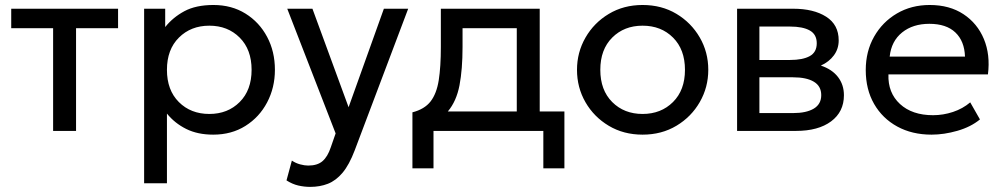

<svg xmlns="http://www.w3.org/2000/svg" viewBox="-20 -525 4021 770"><path d="M193 0V-412H25V-490H453.5V-412H285V0Z M558 210V-490H642.5V-416.5Q673 -455 719.2 -480Q765.5 -505 836 -505Q909 -505 964.5 -470.5Q1020 -436 1051.2 -377.2Q1082.5 -318.5 1082.5 -245Q1082.5 -173.5 1051.2 -114.2Q1020 -55 964.2 -20Q908.5 15 835 15Q772.5 15 726.5 -8Q680.5 -31 649.5 -69.5V210ZM819.5 -68Q893.5 -68 941.2 -115.8Q989 -163.5 989 -245Q989 -326.5 941.2 -374.2Q893.5 -422 819.5 -422Q745.5 -422 697.5 -374.2Q649.5 -326.5 649.5 -245Q649.5 -163.5 697.2 -115.8Q745 -68 819.5 -68Z M1224 224.5Q1200 224.5 1176.2 219Q1152.5 213.5 1129 198.5L1150.5 119Q1166 129.5 1183.8 134.2Q1201.5 139 1216 139Q1253 139 1273.5 121.2Q1294 103.5 1306.5 66L1326 10L1132 -490H1233L1378 -95L1519.5 -490H1617L1402.5 78Q1380.5 136 1353.8 167.8Q1327 199.5 1295 212Q1263 224.5 1224 224.5Z M1634 150V-74.5Q1682.5 -87 1706.8 -118.2Q1731 -149.5 1739.5 -203.2Q1748 -257 1748 -336.5V-490H2144.5V-78H2243.5V150H2159V0H1718.5V150ZM1835 -336.5Q1835 -247 1822.8 -183Q1810.5 -119 1776 -78H2052.5V-412H1835Z M2557 15Q2481 15 2421.5 -20.5Q2362 -56 2328 -115Q2294 -174 2294 -245Q2294 -315 2328 -374.2Q2362 -433.5 2421.5 -469.2Q2481 -505 2557 -505Q2633.5 -505 2692.8 -469.5Q2752 -434 2786.2 -375Q2820.5 -316 2820.5 -245Q2820.5 -175 2786.5 -115.8Q2752.5 -56.5 2693 -20.8Q2633.5 15 2557 15ZM2557 -68Q2631 -68 2679 -115.8Q2727 -163.5 2727 -245Q2727 -326.5 2679.2 -374.2Q2631.5 -422 2557 -422Q2483 -422 2435.2 -374.2Q2387.5 -326.5 2387.5 -245Q2387.5 -163.5 2435.2 -115.8Q2483 -68 2557 -68Z M2936 0V-490H3161Q3243 -490 3293.2 -458Q3343.5 -426 3343.5 -363Q3343.5 -329 3324.2 -303Q3305 -277 3272 -262Q3317 -247 3340.8 -216Q3364.5 -185 3364.5 -143Q3364.5 -76.5 3313 -38.2Q3261.5 0 3172.5 0ZM3148.5 -418.5H3025.5V-284.5H3148.5Q3199.5 -284.5 3227.5 -300Q3255.5 -315.5 3255.5 -351.5Q3255.5 -387 3227.5 -402.8Q3199.5 -418.5 3148.5 -418.5ZM3025.5 -71.5H3160Q3214 -71.5 3243.8 -89.5Q3273.5 -107.5 3273.5 -143.5Q3273.5 -179.5 3244 -197.2Q3214.5 -215 3160 -215H3025.5Z M3716 15Q3638 15 3578.5 -17.5Q3519 -50 3485.5 -108.2Q3452 -166.5 3452 -244Q3452 -319 3485.5 -378Q3519 -437 3577 -471Q3635 -505 3708.5 -505Q3788 -505 3843.8 -468.2Q3899.5 -431.5 3925.8 -368.5Q3952 -305.5 3942 -226.5H3543Q3540.5 -153 3589.2 -108Q3638 -63 3722 -63Q3762.5 -63 3801.8 -76Q3841 -89 3871 -114.5L3910 -46Q3873.5 -16 3819.8 -0.5Q3766 15 3716 15ZM3548 -298H3850Q3848 -360 3811.5 -394.8Q3775 -429.5 3707 -429.5Q3641 -429.5 3597.8 -394.8Q3554.5 -360 3548 -298Z"/></svg>

Font: Geologica Light
Style: Regular
Weight: 300
Designer: Sindre Bremnes, Frode Helland
Foundry: Monokrom Skriftforlag AS
Version: Version 1.010; ttfautohint (v1.8.4.7-5d5b);gftools[0.9.28]